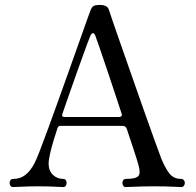

<svg xmlns="http://www.w3.org/2000/svg" viewBox="-20 -758 796 778"><path d="M33 0Q26 0 22.5 -5Q19 -10 19 -17Q19 -23 22.5 -28Q26 -33 33 -33Q62 -33 82.5 -49Q103 -65 119 -95Q126 -108 140.5 -145Q155 -182 174.5 -235.5Q194 -289 216 -350Q238 -411 259.5 -471.5Q281 -532 299.5 -584Q318 -636 330.5 -671.5Q343 -707 347 -717Q352 -729 359 -733.5Q366 -738 385 -738Q415 -738 421 -719Q425 -706 439.5 -664Q454 -622 475 -562Q496 -502 519.5 -435Q543 -368 565.5 -304Q588 -240 606 -190.5Q624 -141 633 -117Q647 -82 664.5 -57.5Q682 -33 715 -33Q721 -33 725 -28Q729 -23 729 -17Q729 -10 725 -5Q721 0 715 0Q705 0 679.5 -1.5Q654 -3 602 -3Q559 -3 530 -1.5Q501 0 490 0Q483 0 479.5 -5Q476 -10 476 -17Q476 -23 479.5 -28Q483 -33 490 -33Q531 -33 541 -45Q551 -57 540 -93Q539 -96 538 -100Q537 -104 533 -116.5Q529 -129 520 -156.5Q511 -184 494 -235Q490 -248 476 -248H225Q216 -248 213 -239Q206 -218 197.5 -190Q189 -162 183 -136Q177 -110 177 -95Q177 -66 194.5 -49.5Q212 -33 236 -33Q243 -33 246.5 -28Q250 -23 250 -17Q250 -10 246.5 -5Q243 0 236 0Q226 0 202 -1.5Q178 -3 134 -3Q96 -3 69.5 -1.5Q43 0 33 0ZM242 -284H463Q468 -284 471.5 -287Q475 -290 473 -297Q458 -343 441 -394Q424 -445 408.5 -491Q393 -537 381.5 -570.5Q370 -604 366 -614Q362 -624 356.5 -623.5Q351 -623 347 -615Q344 -608 333.5 -580.5Q323 -553 309.5 -514.5Q296 -476 281 -434.5Q266 -393 253.5 -356.5Q241 -320 233 -297Q228 -284 242 -284Z"/></svg>

Font: TsukuhouMincho
Style: Regular
Weight: 400
Designer: Iose
Foundry: Typographish
Version: Version 1.001; ttfautohint (v1.8.3)